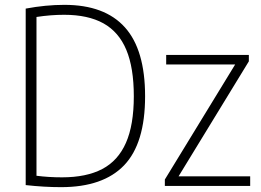

<svg xmlns="http://www.w3.org/2000/svg" viewBox="-20 -767 1078 792"><path d="M86 -3.5V-731.5Q168.5 -747 245.5 -747Q412 -747 495.2 -654.2Q578.5 -561.5 578.5 -370Q578.5 -175.5 492 -85.2Q405.5 5 232 5Q163 5 86 -3.5ZM532 -370Q532 -487.5 501 -561.5Q470 -635.5 406.5 -670.8Q343 -706 244.5 -706Q189.5 -706 130.5 -697V-42Q180.5 -35.5 236 -35.5Q336.5 -35.5 401.8 -69.8Q467 -104 499.5 -177.8Q532 -251.5 532 -370ZM716.5 -39.5H1012V0H660V-26.5L950 -501H665.5V-540.5H1006.5V-514Z"/></svg>

Font: Encode Sans Semi Condensed ExLight
Style: Regular
Weight: 275
Width: 4
Designer: Multiple Designers
Foundry: Impallari Type
Version: Version 2.000